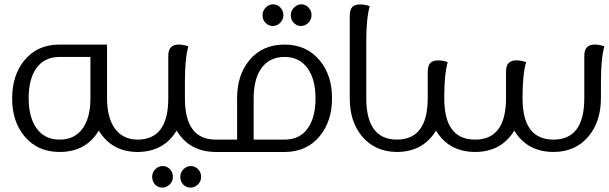

<svg xmlns="http://www.w3.org/2000/svg" viewBox="-20 -691 2770 873"><path d="M391.1 -432.1H251Q179.2 -432.1 142.6 -377Q110.4 -328.1 110.4 -244.1Q110.4 -161.1 143.6 -111.3Q180.7 -56.2 251 -56.2Q322.3 -56.2 358.9 -111.3Q391.1 -160.6 391.1 -244.1ZM611.3 -56.2V0H606.4Q488.3 0 429.2 -97.2Q370.6 0 251 0Q150.9 0 91.3 -71.3Q35.2 -138.7 35.2 -243.2Q35.2 -348.6 90.8 -416.5Q149.9 -488.3 250 -488.3H466.8V-244.1Q466.8 -160.2 499 -111.3Q535.6 -56.2 606.9 -56.2Z M751.5 147.9Q736.8 162.1 717.8 162.1Q699.2 162.1 685.5 148.4Q671.9 134.3 671.9 113.3Q671.9 92.3 686.5 78.1Q701.2 64 719.7 64Q738.8 64 752.4 78.1Q766.1 92.3 766.1 112.8Q766.1 133.8 751.5 147.9ZM879.9 147.9Q865.2 162.1 846.2 162.1Q827.6 162.1 813.5 148.4Q799.8 134.3 799.8 113.3Q799.8 92.3 814.5 78.1Q829.1 64 848.1 64Q866.7 64 880.4 78.1Q894.5 92.3 894.5 112.8Q894.5 133.8 879.9 147.9ZM965.3 -56.2V0H960.9Q841.3 -0.5 783.2 -97.2Q724.6 -0.5 605 0H601.1V-56.2H605Q745.1 -56.2 745.1 -243.2V-435.1Q745.1 -464.4 757.3 -476.1Q769 -488.3 792.5 -488.3Q815.4 -488.3 836.4 -480Q820.8 -424.8 820.8 -323.2V-243.7Q820.8 -56.2 960.9 -56.2Z M1220.2 -572.8Q1201.7 -572.8 1187.5 -586.9Q1173.8 -600.6 1173.8 -621.6Q1173.8 -642.6 1188.5 -656.7Q1203.1 -671.4 1222.2 -671.4Q1240.7 -671.4 1254.9 -656.7Q1268.6 -642.6 1268.6 -622.1Q1268.6 -601.6 1253.9 -587.4Q1239.3 -572.8 1220.2 -572.8ZM1348.6 -572.8Q1329.6 -572.8 1315.9 -586.9Q1302.2 -600.6 1302.2 -621.6Q1302.2 -642.6 1316.9 -656.7Q1331.5 -671.4 1350.1 -671.4Q1369.1 -671.4 1382.8 -656.7Q1396.5 -642.6 1396.5 -622.1Q1396.5 -601.6 1381.8 -587.4Q1367.2 -572.8 1348.6 -572.8ZM1273.9 -56.2Q1345.7 -56.2 1381.8 -111.3Q1414.6 -160.2 1414.6 -244.1Q1414.6 -327.1 1380.9 -377Q1343.8 -432.1 1273.9 -432.1Q1202.6 -432.1 1166 -377Q1133.3 -327.6 1133.3 -244.1V-56.2ZM1273.9 -488.3Q1373.5 -488.3 1433.1 -417Q1489.7 -349.6 1489.7 -244.6Q1489.7 -139.6 1433.6 -71.8Q1374.5 0 1274.4 0H955.6V-56.2H1058.1V-244.6Q1058.1 -350.1 1113.8 -417Q1172.9 -488.3 1273.9 -488.3Z M1790 -56.2V0H1785.6Q1684.6 -0.5 1625.5 -71.8Q1570.3 -138.7 1570.3 -243.2V-618.2Q1570.3 -647.5 1582 -659.2Q1593.8 -670.9 1617.2 -670.9Q1640.6 -670.9 1661.1 -663.1Q1645.5 -607.9 1645.5 -506.3V-244.1Q1645.5 -56.2 1785.6 -56.2Z M2684.1 -488.3Q2707.5 -488.3 2728 -480Q2712.4 -424.8 2712.4 -323.2V-243.7Q2711.9 -138.7 2656.7 -71.8Q2597.7 -0.5 2496.6 0Q2376.5 -0.5 2318.4 -97.2Q2259.8 -0.5 2140.6 0H2140.1Q2020.5 -0.5 1962.4 -97.2Q1903.8 -0.5 1784.2 0H1780.3V-56.2H1784.2Q1924.3 -56.2 1924.8 -243.2V-363.3Q1924.8 -392.6 1936.5 -404.3Q1948.2 -416.5 1971.7 -416.5Q1994.6 -416.5 2015.6 -408.2Q2000 -353 2000 -251.5V-243.7Q2000 -56.2 2140.1 -56.2Q2280.3 -56.2 2280.8 -243.2V-363.3Q2280.8 -392.6 2292.5 -404.3Q2304.7 -416.5 2327.6 -416.5Q2350.6 -416.5 2372.1 -408.2Q2356 -353 2356 -251.5V-243.7Q2356 -56.2 2496.6 -56.2Q2636.7 -56.2 2636.7 -244.1V-435.5Q2636.7 -464.4 2648.9 -476.1Q2660.6 -488.3 2684.1 -488.3Z"/></svg>

Font: Sukar
Style: Regular
Weight: 400
Designer: Dario Muhafara - Ghiath Alsory
Foundry: Dario Muhafara - Ghiath Alsory
Version: Version 1.00 March 17, 2016, initial release